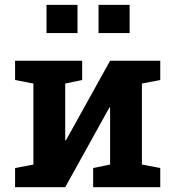

<svg xmlns="http://www.w3.org/2000/svg" viewBox="-20 -782 730 802"><path d="M43 0V-80.1L119.6 -94.7V-433.1L43 -447.8V-528.3H323.2V-447.8L252.4 -433.1V-196.3L255.4 -195.8L439.9 -528.3H649.4V-447.8L572.8 -433.1V-94.7L649.4 -80.1V0H369.1V-80.1L439.9 -94.7V-332.5L437 -333L252.4 0ZM391.6 -644V-761.7H521.5V-644ZM174.3 -644V-761.7H303.7V-644Z"/></svg>

Font: Roboto Slab SemiBold
Style: Regular
Weight: 600
Designer: Google
Version: Version 2.001; ttfautohint (v1.8.3)